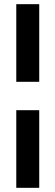

<svg xmlns="http://www.w3.org/2000/svg" viewBox="-20 -795 265 920"><path d="M58 -775V-403H168V-775ZM58 105H168V-267H58Z"/></svg>

Font: LT Wave Bold
Style: Regular
Weight: 700
Designer: Daniel Lyons
Version: Version 2.5 (Glyphs App)